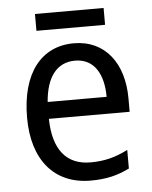

<svg xmlns="http://www.w3.org/2000/svg" viewBox="-51 -720 611 772"><g transform="rotate(-5 255.0 -333.5)"><path d="M396 -677H119V-609H396ZM264 -546C132 -546 51 -443 51 -264C51 -94 137 10 284 10C347 10 392 -1 441 -25V-100C391 -75 347 -63 290 -63C193 -63 140 -127 138 -252H464V-306C464 -447 391 -546 264 -546ZM263 -476C342 -476 377 -409 377 -320H139C147 -421 190 -476 263 -476Z"/></g></svg>

Font: Noto Sans Thai Looped SemiCondensed
Style: Regular
Weight: 400
Width: 4
Designer: Sasikarn Vongin, Ben Mitchell
Foundry: The Fontpad Ltd
Version: Version 1.001